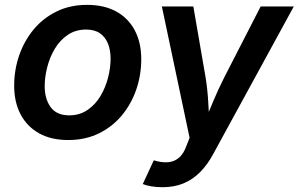

<svg xmlns="http://www.w3.org/2000/svg" viewBox="-20 -573 1246 801"><path d="M264.6 11.2Q193.4 11.2 143.1 -16.8Q92.8 -44.9 65.9 -95.9Q39.1 -147 39.1 -215.3Q39.1 -280.8 59.8 -341.3Q80.6 -401.9 119.9 -449.5Q159.2 -497.1 215.6 -524.9Q272 -552.7 343.3 -552.7Q414.6 -552.7 465.1 -524.9Q515.6 -497.1 542.5 -446Q569.3 -395 569.3 -326.2Q569.3 -260.3 548.6 -199.7Q527.8 -139.2 488.3 -91.6Q448.7 -43.9 392.3 -16.4Q335.9 11.2 264.6 11.2ZM268.6 -91.8Q312.5 -91.8 345.2 -114.3Q377.9 -136.7 399.2 -172.4Q420.4 -208 430.9 -249.3Q441.4 -290.5 441.4 -328.1Q441.4 -363.8 430.4 -391.1Q419.4 -418.5 397 -434.1Q374.5 -449.7 339.4 -449.7Q295.4 -449.7 262.7 -427.5Q230 -405.3 208.7 -369.6Q187.5 -334 177 -292.7Q166.5 -251.5 166.5 -213.4Q166.5 -160.2 191.4 -126Q216.3 -91.8 268.6 -91.8ZM575.7 194.8 621.6 95.7 635.7 99.6Q664.1 106.4 687.3 103Q710.4 99.6 728.3 83.5Q746.1 67.4 757.3 36.6L771 2L655.3 -545.9H786.6L837.9 -249Q846.2 -196.8 848.9 -144.3Q851.6 -91.8 856 -37.1H822.8Q845.2 -91.8 866.9 -144.3Q888.7 -196.8 915 -249L1067.4 -545.9H1205.6L869.1 70.3Q845.7 113.8 815.4 144.5Q785.2 175.3 746.3 191.7Q707.5 208 658.2 208Q632.3 208 610.1 204.1Q587.9 200.2 575.7 194.8Z"/></svg>

Font: Inter SemiBold
Style: Italic
Weight: 600
Italic angle: -9.3988°
Designer: Rasmus Andersson
Foundry: rsms
Version: Version 4.001;git-66647c0bb